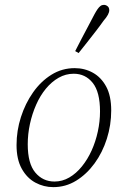

<svg xmlns="http://www.w3.org/2000/svg" viewBox="-20 -756 510 789"><path d="M199 13Q160 13 125.5 -5.5Q91 -24 69.5 -62.5Q48 -101 48 -160Q48 -219 66 -275Q84 -331 116 -376.5Q148 -422 191.5 -449Q235 -476 287 -476Q328 -476 362 -457Q396 -438 416.5 -400Q437 -362 437 -302Q437 -242 419 -185.5Q401 -129 368.5 -84.5Q336 -40 293 -13.5Q250 13 199 13ZM204 -10Q236 -10 264.5 -26.5Q293 -43 316.5 -72Q340 -101 356.5 -137.5Q373 -174 382 -215.5Q391 -257 391 -298Q391 -378 361 -415.5Q331 -453 283 -453Q250 -453 221 -436.5Q192 -420 168.5 -391.5Q145 -363 128.5 -325.5Q112 -288 103 -246.5Q94 -205 94 -163Q94 -84 125 -47Q156 -10 204 -10ZM289 -546Q302 -571 315.5 -597.5Q329 -624 343 -649.5Q357 -675 368 -697Q375 -710 381 -718.5Q387 -727 393 -731.5Q399 -736 407 -736Q415 -736 422 -730.5Q429 -725 429 -714Q429 -706 423.5 -695.5Q418 -685 405 -670Q391 -650 373.5 -627.5Q356 -605 338 -582Q320 -559 303 -538Z"/></svg>

Font: Source Serif 4 36pt Light
Style: Italic
Weight: 300
Italic angle: -12°
Designer: Frank Grießhammer
Foundry: Adobe Systems Incorporated
Version: Version 4.004;hotconv 1.0.116;makeotfexe 2.5.65601